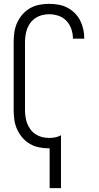

<svg xmlns="http://www.w3.org/2000/svg" viewBox="-20 -763 515 998"><path d="M238 215V8H235Q209 8 183.5 3Q158 -2 135.5 -15Q113 -28 96 -48Q79 -68 68.5 -91.5Q58 -115 54.5 -140.5Q51 -166 51 -192V-543Q51 -569 54.5 -594.5Q58 -620 68.5 -643.5Q79 -667 96 -687Q113 -707 135.5 -720Q158 -733 183.5 -738Q209 -743 235 -743Q259 -743 283 -739Q307 -735 328.5 -724Q350 -713 367.5 -696Q385 -679 396 -658Q407 -637 412.5 -613Q418 -589 418 -565V-562H359V-564Q359 -589 350.5 -613Q342 -637 325 -655Q308 -673 284 -681Q260 -689 235 -689Q217 -689 199 -684.5Q181 -680 165.5 -670Q150 -660 139 -645.5Q128 -631 121.5 -614Q115 -597 112.5 -579Q110 -561 110 -543V-192Q110 -174 112.5 -156Q115 -138 121.5 -121Q128 -104 139 -89.5Q150 -75 165.5 -65Q181 -55 199 -50.5Q217 -46 235 -46Q251 -46 267 -49Q283 -52 297 -60V215Z"/></svg>

Font: Iosevka QP Light
Style: Regular
Weight: 300
Designer: Belleve Invis
Foundry: Belleve Invis
Version: Version 20.0.0; ttfautohint (v1.8.4)